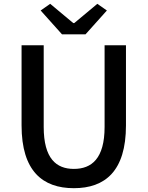

<svg xmlns="http://www.w3.org/2000/svg" viewBox="-20 -973 773 1006"><path d="M367 13C530 13 640 -76 640 -316V-736H528V-308C528 -142 460 -88 367 -88C275 -88 209 -142 209 -308V-736H93V-316C93 -76 204 13 367 13ZM305 -793H428L540 -918L490 -953L369 -852H364L243 -953L193 -918Z"/></svg>

Font: Source Han Sans KR Medium
Style: Regular
Weight: 500
Designer: Ryoko NISHIZUKA (kana & ideographs); Paul D. Hunt (Latin, Greek & Cyrillic); Wenlong ZHANG (bopomofo); Sandoll Communica
Foundry: Adobe Systems Incorporated
Version: Version 1.001;PS 1.001;hotconv 1.0.78;makeotf.lib2.5.61930